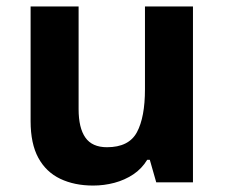

<svg xmlns="http://www.w3.org/2000/svg" viewBox="-20 -566 697 596"><path d="M579 -546V0H465L445 -70H437Q420 -42 393.5 -24.5Q367 -7 335 1.5Q303 10 269 10Q211 10 167 -11Q123 -32 99 -76Q75 -120 75 -190V-546H224V-227Q224 -169 245 -139Q266 -109 312 -109Q380 -109 405 -155.5Q430 -202 430 -289V-546Z"/></svg>

Font: Noto Sans Thaana
Style: Regular
Weight: 400
Designer: Monotype Design Team
Foundry: Monotype Imaging Inc.
Version: Version 2.001